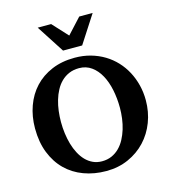

<svg xmlns="http://www.w3.org/2000/svg" viewBox="-132 -1023 1021 1147"><g transform="rotate(-15 378.0 -450.0)"><path d="M559.1 -328.1Q559.1 -386.7 548.1 -439.7Q537.1 -492.7 515.1 -532.7Q493.2 -572.8 460.2 -596.4Q427.2 -620.1 383.8 -620.1Q349.1 -620.1 321.8 -608.4Q294.4 -596.7 273.7 -576.4Q252.9 -556.2 238.3 -528.8Q223.6 -501.5 214.4 -470Q205.1 -438.5 200.9 -404.5Q196.8 -370.6 196.8 -336.9Q196.8 -301.3 201.4 -266.1Q206.1 -231 215.3 -198.7Q224.6 -166.5 239.3 -138.7Q253.9 -110.8 273.4 -90.6Q293 -70.3 318.1 -58.6Q343.3 -46.9 374 -46.9Q407.2 -46.9 434.1 -58.8Q460.9 -70.8 481.4 -91.3Q502 -111.8 516.6 -139.2Q531.2 -166.5 540.8 -197.8Q550.3 -229 554.7 -262.5Q559.1 -295.9 559.1 -328.1ZM720.2 -332Q720.2 -260.3 696 -197Q671.9 -133.8 627.4 -86.4Q583 -39.1 521 -11.5Q459 16.1 383.8 16.1Q309.1 16.1 245.4 -7.6Q181.6 -31.2 135.5 -76.7Q89.4 -122.1 63.2 -188.5Q37.1 -254.9 37.1 -339.8Q37.1 -413.6 60.1 -477.3Q83 -541 126.2 -587.4Q169.4 -633.8 232.2 -660.4Q294.9 -687 375 -687Q426.8 -687 472.7 -674.1Q518.6 -661.1 556.9 -637.9Q595.2 -614.7 625.5 -582.3Q655.8 -549.8 676.8 -510.3Q697.8 -470.7 709 -425.5Q720.2 -380.4 720.2 -332ZM437.5 -746.1H319.3L208.5 -917.5H291.5L378.4 -823.2L465.3 -917.5H548.3Z"/></g></svg>

Font: Charis SIL Phon
Style: Bold
Weight: 700
Foundry: SIL International
Version: Version 5.000